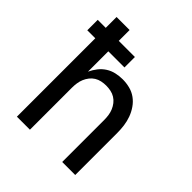

<svg xmlns="http://www.w3.org/2000/svg" viewBox="-200 -868 1001 1001"><g transform="rotate(45 300.0 -367.5)"><path d="M85 0V-578H26V-655H85V-735H181V-655H300V-578H181V-428Q191 -450 206.5 -470Q222 -490 243 -503.5Q264 -517 288.5 -522.5Q313 -528 337 -528Q364 -528 390 -521.5Q416 -515 437.5 -499.5Q459 -484 474.5 -461.5Q490 -439 499 -414Q508 -389 511.5 -363Q515 -337 515 -310V0H419V-310Q419 -327 416.5 -344Q414 -361 407.5 -376.5Q401 -392 390.5 -405.5Q380 -419 365.5 -428Q351 -437 334 -440.5Q317 -444 300 -444Q283 -444 266 -440.5Q249 -437 234.5 -428Q220 -419 209.5 -405.5Q199 -392 192.5 -376.5Q186 -361 183.5 -344Q181 -327 181 -310V0Z"/></g></svg>

Font: Iosevka Aile Medium
Style: Regular
Weight: 500
Designer: Belleve Invis
Foundry: Belleve Invis
Version: Version 27.3.5; ttfautohint (v1.8.4)